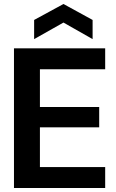

<svg xmlns="http://www.w3.org/2000/svg" viewBox="-20 -942 579 962"><path d="M50 0V-700H507V-595H180V-406H477V-304H180V-105H507V0ZM151 -746V-842L298 -922L444 -842V-746L298 -829Z"/></svg>

Font: HostGroteskBold
Style: Bold
Weight: 700
Designer: Doukan Karapınar based on Poppins by Indian Type Foundry, Jonny Pinhorn
Foundry: Element Type
Version: Version 1.001; ttfautohint (v1.8.4.7-5d5b)